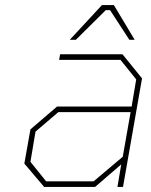

<svg xmlns="http://www.w3.org/2000/svg" viewBox="-20 -737 595 757"><path d="M255 -580 382 -717H429L511 -580H490L414 -697H397L279 -580ZM154 0 76 -92 100 -227 205 -317H499L517 -424L455 -501H213L217 -523H463L540 -428L465 0H443L458 -89L355 0ZM162 -22H349L464 -119L495 -295H210L120 -218L100 -99Z"/></svg>

Font: Tomorrow Thin
Style: Italic
Weight: 250
Italic angle: -10°
Designer: Tony de Marco, Monica Rizzolli
Foundry: Just in Type
Version: Version 2.002